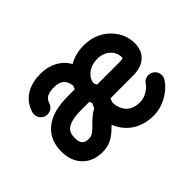

<svg xmlns="http://www.w3.org/2000/svg" viewBox="-117 -724 979 979"><g transform="rotate(-45 372.0 -235.0)"><path d="M594.7 -98.1C582 -77.6 544.9 -52.7 509.3 -52.7C451.2 -52.7 416 -82 408.2 -140.6C406.2 -153.8 411.1 -163.1 417 -173.8H576.2C673.3 -173.8 707.5 -230.5 702.1 -299.3C695.8 -378.9 624.5 -461.4 511.2 -461.4C467.8 -461.4 431.6 -450.7 402.8 -434.1C374.5 -484.9 320.8 -515.1 252 -515.1C178.7 -515.1 108.4 -486.3 84 -405.3C82.5 -400.4 82 -396 82 -391.1C82 -364.3 104 -342.3 130.9 -342.3C152.8 -342.3 171.9 -357.4 177.7 -377C186.5 -406.2 209 -417.5 252 -417.5C298.3 -417.5 321.8 -397 326.7 -356.4C326.7 -355 327.6 -354.5 327.6 -354.5C324.2 -347.7 321.8 -341.8 319.3 -335H269.5C201.2 -335 143.1 -321.8 103 -288.6C65.4 -258.3 46.4 -213.9 46.4 -158.7C46.4 -104.5 65.9 -67.9 91.3 -44.4C115.2 -22 149.9 -7.3 195.8 -7.8C253.9 -7.8 288.6 -38.6 324.7 -74.7C354 1.5 422.9 44.9 509.3 44.9C583 44.9 649.4 -0.5 677.7 -46.4C682.6 -54.2 685.1 -63 685.1 -72.3C685.1 -99.1 663.1 -121.1 636.2 -121.1C618.7 -121.1 603.5 -112.3 594.7 -98.1ZM144 -158.7C144 -186.5 151.4 -202.6 164.6 -213.4C182.6 -228.5 217.8 -237.3 269.5 -237.3H326.7C330.6 -227.5 334 -221.2 334 -221.7C334 -223.6 327.6 -213.4 321.3 -196.3C294.4 -182.6 273.9 -162.6 258.8 -147.5C231.4 -120.1 217.3 -105.5 194.8 -105.5C175.8 -105 165 -108.9 157.7 -115.7C149.4 -123 144 -136.2 144 -158.7ZM409.7 -295.4C415.5 -323.2 445.3 -363.8 511.2 -363.8C569.8 -363.8 602.1 -323.2 604.5 -291.5C606 -274.9 609.9 -271.5 576.2 -271.5H417C412.1 -281.2 408.2 -288.6 409.7 -295.4Z"/></g></svg>

Font: Velvelyne Book
Style: Bold
Weight: 700
Designer: Manon Van der Borght et Mariel Nils
Foundry: Velvetyne
Version: Version 1.070;Glyphs 3.3.1 (3343)